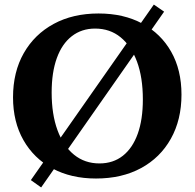

<svg xmlns="http://www.w3.org/2000/svg" viewBox="-20 -765 851 840"><path d="M400 16Q291 16 209.5 -28Q128 -72 82.5 -152Q37 -232 37 -339Q37 -450 84 -532.5Q131 -615 215 -660.5Q299 -706 411 -706Q521 -706 602.5 -662Q684 -618 729 -538.5Q774 -459 774 -351Q774 -241 727.5 -158Q681 -75 597 -29.5Q513 16 400 16ZM415 -50Q475 -50 517.5 -83.5Q560 -117 582.5 -179.5Q605 -242 605 -330Q605 -426 579.5 -495Q554 -564 507.5 -602Q461 -640 396 -640Q337 -640 294 -606.5Q251 -573 228.5 -510.5Q206 -448 206 -360Q206 -265 231.5 -195.5Q257 -126 304 -88Q351 -50 415 -50ZM115 23 653 -745 698 -714 160 55Z"/></svg>

Font: Platypi Light SemiBold
Style: Regular
Weight: 600
Version: Version 1.200